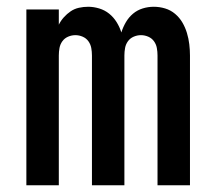

<svg xmlns="http://www.w3.org/2000/svg" viewBox="-20 -548 640 568"><path d="M58 0V-520H154V-475Q160 -487 169 -497Q178 -507 189 -514.5Q200 -522 213.5 -525Q227 -528 241 -528Q241 -528 241 -528Q241 -528 241 -528Q257 -528 273.5 -523Q290 -518 303 -507.5Q316 -497 325 -482.5Q334 -468 339 -452Q344 -468 352.5 -482.5Q361 -497 373.5 -507.5Q386 -518 402 -523Q418 -528 435 -528Q435 -528 435 -528Q435 -528 435 -528Q452 -528 468.5 -523Q485 -518 498 -507Q511 -496 519.5 -481.5Q528 -467 533 -450.5Q538 -434 540 -417Q542 -400 542 -384V0H446V-384Q446 -395 444 -406Q442 -417 435.5 -426Q429 -435 418.5 -439.5Q408 -444 397 -444Q386 -444 375.5 -439.5Q365 -435 358.5 -426Q352 -417 350 -406Q348 -395 348 -384V0H252V-384Q252 -395 250 -406Q248 -417 241.5 -426Q235 -435 224.5 -439.5Q214 -444 203 -444Q192 -444 181.5 -439.5Q171 -435 164.5 -426Q158 -417 156 -406Q154 -395 154 -384V0Z"/></svg>

Font: Iosevka Custom Medium Extended
Style: Regular
Weight: 500
Width: 7
Monospace: yes
Designer: Belleve Invis
Foundry: Belleve Invis
Version: Version 11.2.4; ttfautohint (v1.8.4)